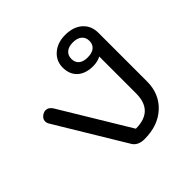

<svg xmlns="http://www.w3.org/2000/svg" viewBox="-155 -726 878 878"><g transform="rotate(-45 283.5 -287.0)"><path d="M243 -18 42 -351Q37 -359 37 -369Q37 -387 57 -399Q67 -404 74 -404Q94 -404 107 -383L307 -52Q422 -52 422 -166V-404Q414 -399 400 -395.5Q386 -392 372 -392Q323 -392 295.5 -417Q268 -442 268 -486Q268 -529 300 -556.5Q332 -584 381 -584Q434 -584 465 -556.5Q496 -529 496 -483V-169Q496 -89 442.5 -39.5Q389 10 302 10Q260 10 243 -18ZM441 -486Q441 -509 425.5 -522Q410 -535 382 -535Q355 -535 339.5 -522Q324 -509 324 -486Q324 -463 339 -450.5Q354 -438 382 -438Q410 -438 425.5 -450.5Q441 -463 441 -486Z"/></g></svg>

Font: Kodchasan
Style: Regular
Weight: 400
Version: Version 1.000; ttfautohint (v1.6)